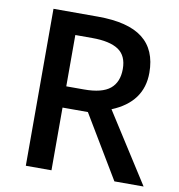

<svg xmlns="http://www.w3.org/2000/svg" viewBox="-80 -787 800 860"><g transform="rotate(10 319.5 -357.0)"><path d="M210.9 -381.8H292Q373.5 -381.8 410.2 -412.1Q446.8 -442.4 446.8 -502Q446.8 -562.5 407.2 -588.9Q367.7 -615.2 288.1 -615.2H210.9ZM210.9 -285.2V0H94.2V-713.9H295.9Q434.1 -713.9 500.5 -662.1Q566.9 -610.4 566.9 -505.9Q566.9 -372.6 428.2 -315.9L629.9 0H497.1L326.2 -285.2Z"/></g></svg>

Font: f1_2797           
Style: Regular
Weight: 600
Foundry: Ascender Corporation
Version: Version 1.10